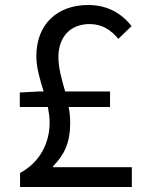

<svg xmlns="http://www.w3.org/2000/svg" viewBox="-20 -746 595 766"><path d="M59 -319H171C175 -298 178 -278 178 -257C178 -173 137 -97 60 -56V0H506V-79H192V-83C237 -129 260 -177 260 -256C260 -278 258 -299 254 -319H419V-381H240C227 -428 213 -472 213 -518C213 -596 258 -650 338 -650C388 -650 423 -626 452 -591L505 -642C466 -691 411 -726 332 -726C207 -726 125 -648 125 -522C125 -474 140 -428 154 -381H134L59 -377Z"/></svg>

Font: Source Han Sans KR
Style: Regular
Weight: 400
Designer: Ryoko NISHIZUKA 西塚涼子 (kana, bopomofo & ideographs); Paul D. Hunt (Latin, Greek & Cyrillic); Sandoll Communications 산돌커뮤니
Foundry: Adobe
Version: Version 2.004;hotconv 1.0.118;makeotfexe 2.5.65603